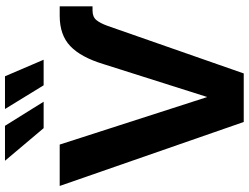

<svg xmlns="http://www.w3.org/2000/svg" viewBox="-132 -852 984 759"><g transform="rotate(-90 359.5 -472.0)"><path d="M486.3 -555.2Q513.2 -643.6 557.1 -685.5Q601.1 -727.5 677.2 -727.5H714.4V-597.7H697.8Q672.9 -597.7 660.4 -582.8Q647.9 -567.9 637.2 -538.1L449.2 0H257.3L4.4 -727.5H168L355.5 -145.5H356.4ZM232.9 -791 104 -943.8H242.2L337.4 -791ZM402.3 -791 308.6 -943.8H438L503.4 -791Z"/></g></svg>

Font: Inter Display
Style: Bold
Weight: 700
Designer: Rasmus Andersson
Foundry: rsms
Version: Version 4.001;git-9221beed3